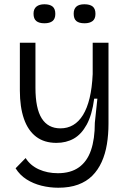

<svg xmlns="http://www.w3.org/2000/svg" viewBox="-20 -714 601 899"><path d="M253 165Q213 165 174.5 155.5Q136 146 104.5 126Q73 106 53 74L100 26Q122 61 162 79Q202 97 251 97Q311 97 349.5 69.5Q388 42 406 -10.5Q424 -63 424 -139L436 -252H421Q411 -176 386 -130.5Q361 -85 325.5 -65Q290 -45 244 -45Q187 -45 149 -74Q111 -103 92 -158Q73 -213 73 -290V-514H146V-303Q146 -206 175.5 -159.5Q205 -113 263 -113Q296 -113 322.5 -128.5Q349 -144 368.5 -175.5Q388 -207 399.5 -254.5Q411 -302 414 -367V-514H488V-135Q488 -84 480.5 -38.5Q473 7 456 44.5Q439 82 412 109Q385 136 345.5 150.5Q306 165 253 165ZM376 -605Q350 -605 337.5 -615.5Q325 -626 325 -650Q325 -672 337.5 -683Q350 -694 375 -694Q401 -694 414 -683.5Q427 -673 427 -649Q427 -626 413.5 -615.5Q400 -605 376 -605ZM188 -605Q163 -605 150 -615.5Q137 -626 137 -650Q137 -672 150.5 -683Q164 -694 188 -694Q213 -694 226 -683.5Q239 -673 239 -649Q239 -626 226 -615.5Q213 -605 188 -605Z"/></svg>

Font: Bricolage Grotesque 36pt Light
Style: Regular
Weight: 300
Designer: Mathieu Triay
Foundry: Atelier Triay
Version: Version 1.001;gftools[0.9.33.dev8+g029e19f]